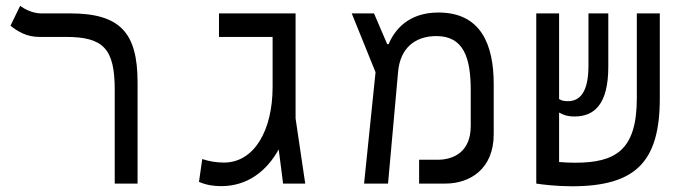

<svg xmlns="http://www.w3.org/2000/svg" viewBox="-20 -632 2384 661"><path d="M453.6 -348.6C453.6 -519.5 393.6 -585.9 221.2 -585.9H121.1C92.3 -585.9 64 -601.1 49.3 -611.8L16.1 -543.5C39.6 -524.9 70.3 -504.9 115.2 -504.9H207C337.4 -504.9 375 -462.9 375 -322.3V0H453.6Z M741.7 8.8C831.5 8.8 897.9 -42.5 939.5 -117.7L954.6 0H1030.8L997.6 -224.1V-585.9H733.9V-504.9H918.5V-332.5C918.5 -183.6 855.5 -72.3 751 -72.3C724.6 -72.3 699.2 -76.7 676.3 -84.5L665 -5.9C691.4 5.4 715.8 8.8 741.7 8.8Z M1233.4 0H1315.9L1350.6 -385.7C1357.9 -465.3 1407.7 -507.8 1482.4 -507.8C1576.2 -507.8 1600.6 -433.1 1600.6 -321.8V-198.2C1600.6 -108.4 1541 -82 1486.3 -82H1422.9V0H1513.2C1598.6 0 1679.7 -50.8 1679.7 -169.9V-341.8C1679.7 -477.5 1636.7 -588.9 1489.3 -588.9C1384.8 -588.9 1337.9 -527.8 1317.9 -480H1313L1267.6 -585.9H1190.9L1272.9 -383.3Z M1948.7 9.3C2169.4 9.3 2251.5 -75.7 2251.5 -293.5V-585.9H2172.4V-293.9C2172.4 -114.7 2099.1 -71.8 1959.5 -71.8C1941.4 -71.8 1921.9 -72.8 1904.8 -74.2V-244.6C1918.9 -236.3 1934.1 -231 1958 -231C2025.4 -231 2074.2 -272 2074.2 -402.3V-585.9H2005.9V-405.3C2005.9 -308.6 1972.2 -283.7 1935.1 -283.7C1921.9 -283.7 1913.1 -285.6 1904.8 -291V-585.9H1826.2V-0.5V0C1850.6 3.9 1898.9 9.3 1948.7 9.3Z"/></svg>

Font: Cascadia Mono PL SemiLight
Style: Regular
Weight: 350
Monospace: yes
Designer: Aaron Bell
Foundry: Saja Typeworks
Version: Version 2404.023